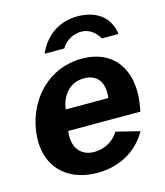

<svg xmlns="http://www.w3.org/2000/svg" viewBox="-112 -827 794 923"><g transform="rotate(-15 285.0 -366.0)"><path d="M534 -221 541 -263C563 -422 488 -540 326 -540C165 -540 47 -417 25 -259C2 -94 102 10 259 10C366 10 458 -38 510 -130L393 -159C367 -118 323 -91 271 -91C202 -91 163 -142 175 -221ZM259 -609C281 -646 319 -666 359 -666C398 -666 429 -640 446 -609H529C516 -702 446 -742 358 -742C271 -742 198 -694 161 -609ZM190 -324C198 -389 239 -446 313 -446C384 -446 411 -394 402 -324Z"/></g></svg>

Font: Cheyenne Sans
Style: Bold Italic
Weight: 700
Italic angle: -8.13011°
Designer: The Public Sans project authors (U.S. Web Design System), Libre Franklin designed by Pablo Impallari and Rodrigo Fuenzal
Foundry: The Cheyenne Sans Project Authors
Version: Version 2.007